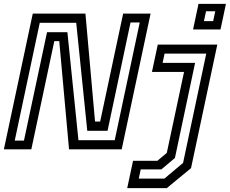

<svg xmlns="http://www.w3.org/2000/svg" viewBox="-32 -770 1185 990"><path d="M44 -45H91.5L210.5 -604H315.5L372.5 -47H559.5L688.5 -654H641L522.5 -95.5H418L361 -652.5H173ZM-12 0 137 -700H408.5L458 -143.5H484.5L603 -700H744.5L595.5 0H324L273.5 -558H248L129.5 0ZM624 200 654 59H779.5L828 18.5L917 -399H751.5L781.5 -540H1088.5L953 97L828 200ZM683.5 151H815.5L912 70L1031.5 -493.5H816.5L806.5 -446H974L870 44.5L800 103.5H693.5ZM963.5 -618 991.5 -750H1133L1105 -618ZM1019.5 -661H1067L1078 -712H1030.5Z"/></svg>

Font: Tourney Medium
Style: Italic
Weight: 500
Italic angle: -12°
Version: Version 1.015